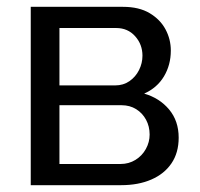

<svg xmlns="http://www.w3.org/2000/svg" viewBox="-20 -542 584 562"><path d="M70 0V-522H340Q387 -522 418 -503.5Q449 -485 464.5 -456Q480 -427 480 -394Q480 -352 460 -318.5Q440 -285 402 -268Q447 -255 475 -221.5Q503 -188 503 -139Q503 -95 482 -64Q461 -33 423 -16.5Q385 0 335 0ZM154 -62H333Q357 -62 376.5 -74Q396 -86 407 -106Q418 -126 418 -148Q418 -172 407.5 -191.5Q397 -211 378.5 -222.5Q360 -234 336 -234H154ZM154 -292H317Q341 -292 359 -304.5Q377 -317 387 -337Q397 -357 397 -379Q397 -412 375.5 -436Q354 -460 320 -460H154Z"/></svg>

Font: YasnoRaleway Medium
Style: Regular
Weight: 500
Designer: Matt McInerney, Pablo Impallari, Rodrigo Fuenzalida
Foundry: Matt McInerney, Pablo Impallari, Rodrigo Fuenzalida
Version: Version 4.026